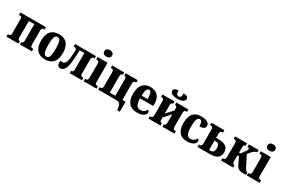

<svg xmlns="http://www.w3.org/2000/svg" viewBox="118 -2148 5414 3686"><g transform="rotate(30 2825.5 -304.5)"><path d="M18 0H285V-54H278C255 -54 240 -67 240 -109V-475H362V-109C362 -67 346 -54 323 -54H317V0H583V-54H565C538 -54 519 -67 519 -110V-426C519 -467 538 -482 565 -482H583V-536H18V-482H37C63 -482 83 -467 83 -426V-110C83 -67 63 -54 37 -54H18Z M873 10C1030 10 1115 -81 1115 -268C1115 -455 1030 -546 873 -546C716 -546 631 -455 631 -268C631 -81 716 10 873 10ZM873 -50C812 -50 792 -124 792 -268C792 -412 811 -486 873 -486C935 -486 954 -412 954 -268C954 -124 936 -50 873 -50Z M1218 10C1305 10 1347 -93 1358 -298L1368 -475H1471V-109C1471 -67 1455 -54 1432 -54H1420V0H1692V-54H1673C1647 -54 1628 -67 1628 -110V-426C1628 -467 1647 -482 1673 -482H1692V-536H1230V-482H1248C1281 -482 1296 -467 1296 -432C1296 -417 1293 -341 1290 -303C1281 -156 1246 -113 1185 -113C1174 -113 1162 -115 1149 -118C1145 -101 1144 -85 1144 -71C1144 -19 1168 10 1218 10Z M1870 -626C1917 -626 1957 -650 1957 -698C1957 -748 1917 -770 1870 -770C1821 -770 1784 -748 1784 -698C1784 -650 1821 -626 1870 -626ZM1729 0H2015V-54H1997C1970 -54 1951 -67 1951 -110V-536H1729V-482H1748C1774 -482 1794 -467 1794 -426V-110C1794 -67 1774 -54 1748 -54H1729Z M2567 161H2623V-61H2553V-426C2553 -469 2572 -482 2599 -482H2617V-536H2351V-482H2357C2380 -482 2396 -469 2396 -427V-61H2274V-427C2274 -469 2289 -482 2312 -482H2319V-536H2052V-482H2071C2097 -482 2117 -469 2117 -426V-110C2117 -69 2097 -54 2071 -54H2052V0H2435C2519 0 2543 21 2557 101Z M2917 10C3046 10 3105 -51 3105 -100C3105 -122 3093 -137 3073 -145C3051 -99 3013 -65 2952 -65C2871 -65 2832 -116 2831 -256H3125V-302C3125 -461 3040 -546 2900 -546C2754 -546 2670 -453 2670 -266C2670 -88 2751 10 2917 10ZM2964 -316H2832C2833 -435 2855 -486 2900 -486C2945 -486 2964 -435 2964 -316Z M3454 -606C3553 -606 3614 -640 3614 -695C3614 -735 3577 -757 3511 -757C3511 -690 3498 -659 3454 -659C3410 -659 3396 -690 3396 -757C3330 -757 3293 -735 3293 -695C3293 -640 3354 -606 3454 -606ZM3166 0H3433V-54H3426C3403 -54 3388 -67 3388 -109V-155L3521 -301V-109C3521 -67 3505 -54 3482 -54H3475V0H3742V-54H3723C3697 -54 3677 -67 3677 -110V-426C3677 -467 3697 -482 3723 -482H3742V-536H3475V-482H3482C3505 -482 3521 -467 3521 -427V-386L3388 -240V-427C3388 -467 3403 -482 3426 -482H3433V-536H3166V-482H3185C3211 -482 3231 -467 3231 -426V-110C3231 -67 3211 -54 3185 -54H3166Z M4025 10C4152 10 4209 -50 4209 -100C4209 -122 4198 -137 4178 -145C4154 -96 4114 -65 4061 -65C3980 -65 3950 -135 3950 -270C3950 -437 3981 -486 4027 -486C4073 -486 4086 -434 4086 -360C4184 -360 4211 -396 4211 -442C4211 -499 4152 -546 4027 -546C3894 -546 3789 -478 3789 -269C3789 -63 3884 10 4025 10Z M4253 0H4525C4660 0 4749 -43 4749 -165C4749 -289 4660 -330 4525 -330H4475V-426C4475 -469 4493 -482 4519 -482H4539V-536H4253V-482H4272C4298 -482 4318 -469 4318 -426V-110C4318 -69 4298 -54 4272 -54H4253ZM4475 -61V-269H4506C4559 -269 4588 -236 4588 -165C4588 -93 4559 -61 4506 -61Z M4776 0H5043V-54H5036C5013 -54 4998 -67 4998 -109V-244H5031L5099 -104C5139 -19 5174 0 5292 0H5328V-54H5324C5301 -54 5284 -73 5253 -134L5141 -356L5180 -405C5226 -462 5260 -483 5299 -483V-536H5083V-482C5112 -482 5124 -472 5124 -454C5124 -442 5120 -428 5105 -407L5031 -305H4998V-427C4998 -467 5013 -482 5036 -482H5043V-536H4776V-482H4795C4821 -482 4841 -467 4841 -426V-110C4841 -67 4821 -54 4795 -54H4776Z M5487 -626C5534 -626 5574 -650 5574 -698C5574 -748 5534 -770 5487 -770C5438 -770 5401 -748 5401 -698C5401 -650 5438 -626 5487 -626ZM5346 0H5632V-54H5614C5587 -54 5568 -67 5568 -110V-536H5346V-482H5365C5391 -482 5411 -467 5411 -426V-110C5411 -67 5391 -54 5365 -54H5346Z"/></g></svg>

Font: Noto Serif Condensed ExtraBold
Style: Regular
Weight: 800
Width: 3
Designer: Monotype Design Team
Foundry: Monotype Imaging Inc.
Version: Version 2.013